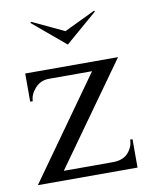

<svg xmlns="http://www.w3.org/2000/svg" viewBox="-73 -663 574 719"><g transform="rotate(-10 214.5 -303.5)"><path d="M392 0H13L287 -385H123Q91 -385 70 -361.5Q49 -338 49 -313H39V-420H392L118 -36H304Q344 -36 363.5 -58.5Q383 -81 383 -108H392ZM91 -603 94 -607 215 -550 334 -607 336 -603 215 -499Z"/></g></svg>

Font: Forum
Style: Regular
Weight: 400
Designer: Denis Masharov
Foundry: Denis Masharov
Version: Version 1.000